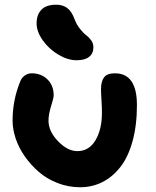

<svg xmlns="http://www.w3.org/2000/svg" viewBox="-20 -829 659 812"><path d="M304.2 -574.2Q266.6 -574.2 226.8 -597.9Q187 -621.6 160.9 -658.4Q134.8 -695.3 134.8 -730Q134.8 -767.1 155.3 -788.1Q175.8 -809.1 217.8 -809.1Q245.1 -809.1 263.9 -795.4Q282.7 -781.7 294.9 -749Q303.7 -725.1 318.4 -706.8Q333 -688.5 345 -679.7Q356.9 -670.9 366 -658Q375 -645 375 -628.9Q375 -603 356.9 -588.6Q338.9 -574.2 304.2 -574.2ZM318.8 -37.1Q268.6 -37.1 222.7 -55.2Q176.8 -73.2 143.1 -102.8Q109.4 -132.3 84 -168.9Q58.6 -205.6 45.9 -244.4Q33.2 -283.2 33.2 -318.8Q33.2 -404.8 64.9 -482.9Q70.3 -498.5 83.7 -508.8Q97.2 -519 113.8 -519Q154.3 -519 180.7 -493.2Q207 -467.3 207 -425.8Q207 -414.6 196 -379.9Q185.1 -345.2 185.1 -318.8Q185.1 -273.9 225.3 -231.9Q265.6 -189.9 307.1 -189.9Q356.4 -189.9 383.8 -235.8Q411.1 -281.7 411.1 -352.1Q411.1 -375 409.2 -405.3Q407.2 -435.5 407.2 -451.2Q407.2 -484.9 420.2 -502Q433.1 -519 465.8 -519Q559.1 -519 559.1 -384.8Q559.1 -298.8 540.5 -231.7Q522 -164.6 489 -122.6Q456.1 -80.6 412.8 -58.8Q369.6 -37.1 318.8 -37.1Z"/></svg>

Font: Shantell Sans Irregular Bouncy
Style: Bold
Weight: 700
Designer: Stephen Nixon, Anya Danilova, Shantell Martin
Foundry: Arrow Type
Version: Version 1.006;[9816181b4]